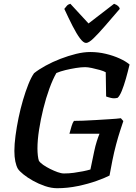

<svg xmlns="http://www.w3.org/2000/svg" viewBox="-20 -995 720 1015"><path d="M282 0Q251 0 217.5 -11.5Q184 -23 154.5 -39.5Q125 -56 104 -73Q83 -90 75 -102Q66 -117 61 -141.5Q56 -166 56 -197Q56 -232 62 -277.5Q68 -323 78 -371.5Q88 -420 101.5 -466Q115 -512 130 -549.5Q145 -587 160 -608Q185 -628 221.5 -648Q258 -668 299.5 -684Q341 -700 381.5 -710Q422 -720 457 -720Q499 -720 539 -710.5Q579 -701 612 -686Q645 -671 665 -654Q656 -616 645.5 -579Q635 -542 624 -515Q613 -488 602 -478Q584 -473 566 -477.5Q548 -482 541 -485L539 -613Q529 -619 508 -625Q487 -631 465.5 -635.5Q444 -640 430 -640Q409 -640 381 -635.5Q353 -631 326 -624.5Q299 -618 278 -609Q259 -576 241 -526.5Q223 -477 209 -420.5Q195 -364 186.5 -309Q178 -254 178 -210Q178 -191 180 -173Q182 -155 186 -144Q193 -134 209 -123Q225 -112 245 -102Q265 -92 284.5 -85Q304 -78 318 -78Q345 -78 370.5 -81.5Q396 -85 418.5 -89.5Q441 -94 458 -99L478 -195Q484 -224 492 -249Q500 -274 506 -288H347Q353 -310 358.5 -328.5Q364 -347 371 -356Q387 -356 419 -357Q451 -358 488.5 -360.5Q526 -363 561 -365Q596 -367 619 -370L632 -355Q626 -337 615.5 -305Q605 -273 594 -232Q583 -191 574 -146L559 -67Q536 -55 491.5 -39Q447 -23 392 -11.5Q337 0 282 0ZM435 -768Q421 -768 403 -792Q385 -816 364 -857Q343 -898 320 -948Q327 -957 333.5 -964.5Q340 -972 352 -975L448 -871L583 -975Q597 -970 604.5 -963Q612 -956 613 -948Q570 -898 534.5 -857Q499 -816 474 -792Q449 -768 435 -768Z"/></svg>

Font: Texturina Medium 12pt SemiBold
Style: Italic
Weight: 600
Italic angle: -11°
Version: Version 1.002